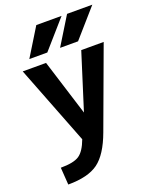

<svg xmlns="http://www.w3.org/2000/svg" viewBox="-178 -860 944 1186"><g transform="rotate(-20 294.5 -267.5)"><path d="M59.6 229.5 51.8 116.2Q136.7 116.2 173.3 91.8Q210 67.4 236.3 -3.9L34.2 -523.4H187.5L302.7 -155.3L418.9 -523.4H566.4L373 1Q325.2 130.9 257.8 180.2Q190.4 229.5 59.6 229.5ZM210.9 -763.7H377L216.8 -581.1H98.6ZM413.1 -763.7H579.1L418.9 -581.1H300.8Z"/></g></svg>

Font: Gen Shin Gothic Bold
Style: Bold
Weight: 700
Designer: [Source Han Sans]
Ryoko NISHIZUKA  (kana & ideographs); Paul D. Hunt (Latin, Greek & Cyrillic); Wenlong ZHANG  (bopomofo
Version: Version 1.002.20150607